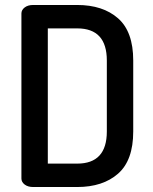

<svg xmlns="http://www.w3.org/2000/svg" viewBox="-20 -751 613 771"><path d="M113 -731H290Q393 -731 454 -677.5Q515 -624 515 -508V-223Q515 -107 454 -53.5Q393 0 290 0H113Q92 0 79 -10Q66 -20 66 -34V-697Q66 -711 79 -721Q92 -731 113 -731ZM290 -637H172V-94H290Q409 -94 409 -223V-508Q409 -637 290 -637Z"/></svg>

Font: AkaAcidDosis
Style: SemiBold
Weight: 600
Designer: Edgar Tolentino, Pablo Impallari, Igino Marini, Cyberella
Foundry: Edgar Tolentino, Pablo Impallari, Igino Marini, Cyberella
Version: Version 1.007